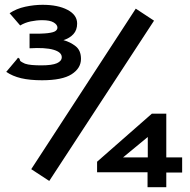

<svg xmlns="http://www.w3.org/2000/svg" viewBox="-20 -709 790 799"><path d="M155 -375Q104 -375 68 -383.5Q32 -392 6 -410L49 -461L55 -469L62 -464Q62 -457 66.5 -453.5Q71 -450 84 -444Q96 -440 113 -438.5Q130 -437 152 -437Q197 -437 217 -446Q237 -455 237 -471Q237 -492 202.5 -502Q168 -512 103 -508V-569Q154 -568 178.5 -571Q203 -574 211 -580Q219 -586 219 -594Q219 -606 203.5 -615.5Q188 -625 156 -625Q132 -625 108 -620Q84 -615 64 -603L20 -654Q48 -673 85 -681Q122 -689 157 -689Q221 -689 261 -668Q301 -647 301 -611Q301 -584 285.5 -567Q270 -550 244 -542Q273 -534 295 -516.5Q317 -499 317 -464Q317 -425 278 -400Q239 -375 155 -375ZM185 44 110 -5 545 -673 621 -623ZM594 8H384V-36L612 -236H672V-54H738V9H672V70H594ZM595 -54V-139L492 -54Z"/></svg>

Font: Inconsolata ExtraExpanded ExtraBold
Style: Regular
Weight: 800
Width: 8
Monospace: yes
Designer: Raph Levien, Cyreal, Brenton Simpson
Foundry: Raph Levien, Cyreal, Google
Version: Version 3.001; ttfautohint (v1.8.2.53-6de2)